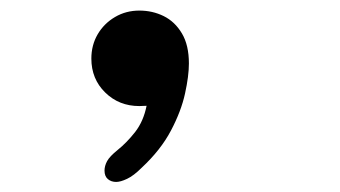

<svg xmlns="http://www.w3.org/2000/svg" viewBox="-20 -186 659 372"><path d="M250 -165.5Q275.5 -165.5 297.2 -154.8Q319 -144 332.5 -121.2Q346 -98.5 346 -63Q346 -39 338.5 -4.8Q331 29.5 311.2 67Q291.5 104.5 254.5 139Q239 154.5 226.2 160.5Q213.5 166.5 205 166.5Q195.5 166.5 189 161Q182.5 155.5 182.5 144.5Q182.5 135.5 187.5 126.2Q192.5 117 208 104.5Q225.5 90.5 241.8 69.8Q258 49 264 19Q261 19 257.5 19.2Q254 19.5 250 19.5Q210.5 19.5 183.8 -6.8Q157 -33 157 -72.5Q157 -98.5 169.2 -119.5Q181.5 -140.5 202.8 -153Q224 -165.5 250 -165.5Z"/></svg>

Font: Sono Monospace Medium
Style: Regular
Weight: 500
Designer: Tyler Finck
Foundry: Tyler Finck
Version: Version 2.112